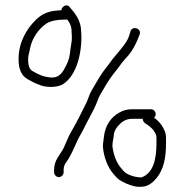

<svg xmlns="http://www.w3.org/2000/svg" viewBox="-20 -689 695 724"><path d="M220 -39V-48C220 -67.3 228.1 -74 237 -88C247.1 -103.9 258.7 -129.1 267 -148C275.2 -168.6 285.6 -183.3 295 -202C309.3 -232.3 323.9 -255.8 338 -286C347.4 -304.8 349 -317.4 359 -334C376.3 -363.6 388.7 -385.6 409 -412C427.4 -433.5 435 -448 453 -468C478.3 -493.3 493.4 -523.7 507 -560C513.7 -583.4 478.1 -592.2 472 -571C468.4 -556.6 463.6 -543.1 456 -531C443.4 -512.2 425.2 -490.6 411 -474C399.2 -460.5 394.2 -450.6 381 -435C359 -407 346.5 -383.7 328 -352C316.5 -334.1 315.1 -321.7 306 -302C287.5 -265 270.2 -229.3 249 -193C238.6 -176.1 229.3 -150.9 220 -131C206 -103.1 184 -86.2 184 -48V-39C184 -29.8 192.8 -21 202 -21C211.2 -21 220 -29.8 220 -39ZM513 -20C488.8 -20 460.5 -29.5 447 -43L435 -57C418.9 -76.3 407.8 -106.5 404 -137C404 -143 404.3 -148.3 405 -153L408 -170L410 -186C412.3 -197.4 421.4 -211.4 430 -219C441.6 -232 456.9 -241 479 -241H518C518.7 -234.3 521.3 -229 526 -225C535.9 -219.3 555.3 -205.4 561 -194C566 -187 570 -180.1 570 -170V-148C570 -89.7 558 -35 513 -20ZM549 -277H479C458.3 -277 447.2 -273.7 431 -265C398.8 -247.8 377.3 -217.3 372 -175L370 -158C368.7 -151.3 368 -144 368 -136C371.3 -95.8 386.5 -57.2 408 -33C418.1 -21.2 424.7 -12.1 440 -5L458 4C473.6 10.2 494.2 17.6 515 15C537.8 15 557.2 -1.5 570 -17C596.4 -49.1 606 -91.5 606 -148V-170C606 -178 604.7 -185.7 602 -193C593.9 -213.3 579.8 -232.5 561 -245C565 -249 567 -253.5 567 -258.5C567 -268.7 559.4 -277 549 -277ZM211 -650H203C197.7 -649.3 191 -648.7 183 -648C152 -643.2 132.1 -631.1 113 -612C80.3 -579.3 50 -529.7 50 -466C50 -429.8 59.8 -404.9 83 -391C95.9 -384 109.7 -375.8 124 -371C148.5 -358.7 190.1 -357.5 215 -370C263.3 -399 287 -473.1 287 -551C287 -557 286.7 -563.3 286 -570C286 -611.5 262.5 -639.3 243 -662C232.9 -677.1 212.6 -664.6 211 -650ZM250 -568C250.7 -561.3 251 -555.3 251 -550C251 -532.8 249.1 -527.7 246 -506C243.2 -476.8 239.7 -462.3 229.5 -442C217.7 -418.5 204.5 -393.1 169 -397C140.2 -399.9 120.9 -410.1 101 -422C89.3 -429 86 -446.7 86 -465C86 -480.1 90.7 -491.2 93 -505C100.3 -545.1 125.4 -579.5 154 -599.5C169.3 -610.2 196.3 -615 221 -615H234C244.4 -600.7 250 -589.4 250 -568Z"/></svg>

Font: HoneyBee
Style: Lit
Weight: 300
Foundry: Cannot Into Space Fonts
Version: Version 0.89